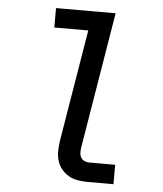

<svg xmlns="http://www.w3.org/2000/svg" viewBox="-53 -781 705 828"><g transform="rotate(5 300.0 -367.5)"><path d="M357 0Q335 0 314 -3.5Q293 -7 275.5 -17Q258 -27 245 -42.5Q232 -58 225.5 -77.5Q219 -97 219 -118.5Q219 -140 222 -162L303 -651H156V-735H414L317 -148Q315 -136 315 -124.5Q315 -113 320 -103.5Q325 -94 335 -89Q345 -84 357 -84H469V0Z"/></g></svg>

Font: Iosevka SS04 Md Ex Obl
Style: Regular
Weight: 500
Width: 7
Italic angle: -9°
Monospace: yes
Designer: Belleve Invis
Foundry: Belleve Invis
Version: Version 19.0.0; ttfautohint (v1.8.4)